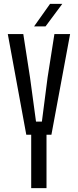

<svg xmlns="http://www.w3.org/2000/svg" viewBox="-20 -977 404 997"><path d="M142 0V-277.5H116.5L20.5 -800H101L136 -574L167 -345.5H197.5L227 -574L262.5 -800H344L247 -277.5H221.5V0ZM157 -840 240 -957H303.5L216.5 -840Z"/></svg>

Font: Big Shoulders Text Thin
Style: Regular
Weight: 400
Version: Version 2.002